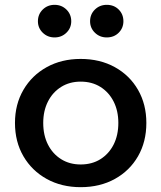

<svg xmlns="http://www.w3.org/2000/svg" viewBox="-20 -759 668 795"><path d="M314 16Q235 16 173.5 -18Q112 -52 77 -112Q42 -172 42 -250Q42 -327 77 -387Q112 -447 173.5 -481Q235 -515 314 -515Q394 -515 455.5 -481Q517 -447 551.5 -387Q586 -327 586 -250Q586 -172 551.5 -112Q517 -52 455.5 -18Q394 16 314 16ZM314 -78Q361 -78 396 -100Q431 -122 450.5 -160.5Q470 -199 470 -250Q470 -300 450.5 -338.5Q431 -377 396 -399Q361 -421 314 -421Q268 -421 233 -399Q198 -377 178.5 -338.5Q159 -300 159 -250Q159 -199 178.5 -160.5Q198 -122 233 -100Q268 -78 314 -78ZM422 -604Q393 -604 373 -623.5Q353 -643 353 -671Q353 -700 373 -719.5Q393 -739 422 -739Q452 -739 471.5 -719.5Q491 -700 491 -671Q491 -643 471.5 -623.5Q452 -604 422 -604ZM206 -604Q177 -604 157 -623.5Q137 -643 137 -671Q137 -700 157 -719.5Q177 -739 206 -739Q235 -739 255 -719.5Q275 -700 275 -671Q275 -643 255 -623.5Q235 -604 206 -604Z"/></svg>

Font: Wix Madefor Display SemiBold
Style: Regular
Weight: 600
Designer: Dalton Maag Ltd
Foundry: Dalton Maag Ltd
Version: Version 3.100